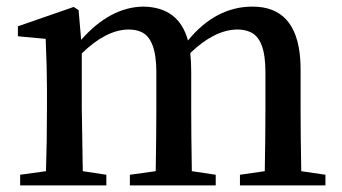

<svg xmlns="http://www.w3.org/2000/svg" viewBox="-20 -561 1035 581"><path d="M891.6 -43 964.8 -32.2V0H706.1V-32.2L781.2 -43Q783.2 -154.3 783.2 -232.4V-343.8Q783.2 -446.3 735.4 -464.8Q719.7 -471.7 697.3 -471.7Q628.9 -470.7 555.7 -400.4Q558.6 -375 558.6 -344.7V-232.4Q558.6 -154.3 560.5 -43L632.8 -32.2V0H373V-32.2L451.2 -43Q453.1 -154.3 453.1 -232.4V-342.8Q453.1 -445.3 406.2 -464.8Q390.6 -471.7 368.2 -471.7Q300.8 -470.7 227.5 -399.4V-232.4Q227.5 -208 230.5 -43L301.8 -32.2V0H41V-32.2L119.1 -43Q122.1 -127.9 122.1 -232.4V-295.9Q122.1 -352.5 118.2 -443.4L34.2 -451.2V-481.4L203.1 -540L217.8 -530.3L225.6 -440.4Q313.5 -540 414.1 -541Q521.5 -539.1 548.8 -438.5Q632.8 -541 744.1 -541Q877.9 -541 888.7 -379.9Q889.6 -364.3 889.6 -348.6V-232.4Q889.6 -154.3 891.6 -43Z"/></svg>

Font: GenYoMin JP SemiBold
Style: Regular
Weight: 600
Version: Version 1.001;PS 1;hotconv 16.6.51;makeotf.lib2.5.65220 DEVE